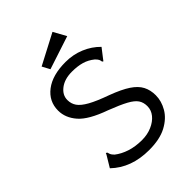

<svg xmlns="http://www.w3.org/2000/svg" viewBox="-231 -897 1013 1013"><g transform="rotate(-45 275.0 -391.0)"><path d="M272 10Q139 10 57 -69L95 -132L99 -141L106 -137Q108 -129 111 -121.5Q114 -114 126 -102Q154 -80 193.5 -67Q233 -54 283 -54Q323 -54 356.5 -68.5Q390 -83 409.5 -107Q429 -131 429 -161Q429 -189 415.5 -209Q402 -229 367 -248Q332 -267 267 -292Q160 -330 119.5 -376.5Q79 -423 79 -477Q79 -546 134.5 -588.5Q190 -631 288 -631Q344 -631 393.5 -610.5Q443 -590 479 -553L438 -500L432 -492L426 -496Q425 -505 422 -512Q419 -519 407 -531Q380 -553 348.5 -562Q317 -571 276 -571Q221 -571 187 -545Q153 -519 153 -482Q153 -454 168 -432.5Q183 -411 220.5 -390Q258 -369 328 -344Q395 -319 432.5 -294Q470 -269 485.5 -239Q501 -209 501 -170Q501 -127 477 -85.5Q453 -44 402.5 -17Q352 10 272 10ZM205 -660 182 -703 352 -792 391 -721Z"/></g></svg>

Font: Inconsolata SemiExpanded
Style: Regular
Weight: 400
Width: 6
Monospace: yes
Designer: Raph Levien, Cyreal, Brenton Simpson
Foundry: Raph Levien, Cyreal, Google
Version: Version 3.000; ttfautohint (v1.8.2.53-6de2)